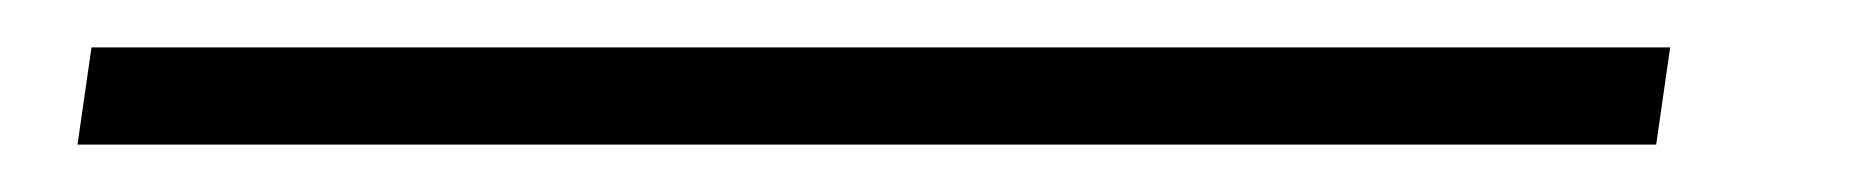

<svg xmlns="http://www.w3.org/2000/svg" viewBox="-20 147 790 81"><path d="M18.6 167H684.6L678.7 208H12.7Z"/></svg>

Font: okolaks
Style: BoldItalic
Weight: 600
Width: 8
Italic angle: -8°
Version: Version 000.6.0